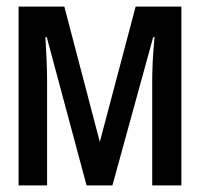

<svg xmlns="http://www.w3.org/2000/svg" viewBox="-20 -559 603 579"><path d="M36 0H122V-315C122 -351 120 -399 117 -447H121L241 0H319L442 -447H446C441 -396 439 -350 439 -315V0H527V-539H389L281 -131L174 -539H36Z"/></svg>

Font: Noto Sans Mono SemiCondensed Medium
Style: Regular
Weight: 500
Width: 4
Designer: Monotype Design Team
Foundry: Monotype Imaging Inc.
Version: Version 2.014